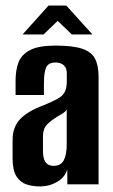

<svg xmlns="http://www.w3.org/2000/svg" viewBox="-20 -671 410 699"><path d="M125.7 7.7Q99.9 7.7 77.3 0.7Q54.6 -6.4 40.2 -28.5Q25.8 -50.6 25.8 -95V-161.4Q25.8 -208.3 53.3 -237.4Q80.9 -266.5 140.1 -288.4Q171.4 -301.3 189.4 -311.2Q207.4 -321 215.3 -335.3Q223.2 -349.5 223.2 -375.2V-402.4Q223.2 -417.7 217.9 -426.4Q212.5 -435.1 203.3 -439.2Q194.1 -443.4 182 -443.4Q156.4 -443.4 148.1 -425.6Q139.9 -407.9 139.9 -367.1V-325.1H36.7V-378Q36.7 -415 47.2 -443.5Q57.8 -472 89.1 -488.5Q120.4 -505 182 -505Q245.2 -505 278.9 -493.7Q312.6 -482.5 325.8 -457.6Q338.9 -432.7 338.9 -391.4V0H225.2L224.9 -54.7Q216.7 -25.6 188.2 -9Q159.6 7.7 125.7 7.7ZM174.7 -67.2Q201.6 -67.2 212.2 -87.5Q222.9 -107.7 222.9 -145.4V-271.9Q217 -262.5 202.9 -254.7Q188.7 -246.9 175.5 -237.7Q156.4 -225 146.4 -211.6Q136.4 -198.2 136.4 -174.1V-123Q136.4 -101.5 141.3 -89.2Q146.3 -76.9 155.1 -72.1Q163.8 -67.2 174.7 -67.2ZM62.2 -545.6 156.7 -650.8H221.3L316.5 -545.6H241.6L189.9 -595L138.7 -545.6Z"/></svg>

Font: Alumni Sans SC Thin
Style: Regular
Weight: 100
Designer: Robert E. Leuschke
Foundry: Robert E. Leuschke
Version: Version 1.018